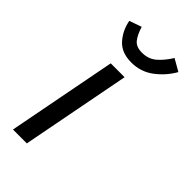

<svg xmlns="http://www.w3.org/2000/svg" viewBox="-181 -591 636 636"><g transform="rotate(45 137.0 -273.0)"><path d="M21 0ZM86 0H21L95 -384H160ZM232 -546 274 -522Q253 -485 219 -459.5Q185 -434 141 -434Q95 -434 70.5 -461.5Q46 -489 39 -527L82 -542Q91 -513 103.5 -497.5Q116 -482 143 -482Q173 -482 193.5 -499.5Q214 -517 232 -546Z"/></g></svg>

Font: Cambay Devanagari
Style: Italic
Weight: 400
Italic angle: -11°
Designer: Pooja Saxena
Foundry: Pooja Saxena
Version: Version 1.018;PS 001.018;hotconv 1.0.70;makeotf.lib2.5.58329